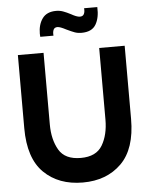

<svg xmlns="http://www.w3.org/2000/svg" viewBox="-61 -969 806 1028"><g transform="rotate(-5 342.0 -454.5)"><path d="M55 -307V-700H193V-315Q193 -234 225.5 -178Q258 -122 343 -122Q426 -122 459 -177.5Q492 -233 492 -315V-700H629V-307Q629 -146 550 -68Q471 10 343 10Q213 10 134 -67.5Q55 -145 55 -307ZM182 -804Q182 -853 205.5 -885.5Q229 -918 280 -918Q299 -918 317 -911.5Q335 -905 358 -893Q370 -886 382.5 -881Q395 -876 404 -876Q420 -876 426 -888Q432 -900 430 -919H501Q504 -862 482.5 -825.5Q461 -789 405 -789Q385 -789 368.5 -795Q352 -801 325 -814Q293 -831 279 -831Q263 -831 257.5 -818.5Q252 -806 254 -787H183Z"/></g></svg>

Font: Be Vietnam
Style: Bold
Weight: 700
Designer: Gabriel Lam
Foundry: TypeRant
Version: Version 4.000